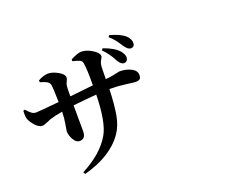

<svg xmlns="http://www.w3.org/2000/svg" viewBox="-134 -1089 1767 1406"><g transform="rotate(-20 750.0 -386.0)"><path d="M734.4 -747.1 745.1 -759.8Q829.1 -730.5 864.3 -689.5Q887.7 -661.1 887.7 -635.7Q886.7 -622.1 877.9 -612.8Q869.1 -603.5 855.5 -603.5Q833 -603.5 811.5 -639.6Q809.6 -643.6 802.2 -656.7Q794.9 -669.9 789.6 -678.2Q784.2 -686.5 775.4 -699.2Q766.6 -711.9 756.3 -723.6Q746.1 -735.4 734.4 -747.1ZM504.9 -746.1 503.9 -760.7Q560.5 -790 587.9 -790Q627.9 -790 672.4 -762.7Q716.8 -735.4 716.8 -710Q716.8 -700.2 705.1 -682.6Q693.4 -665 691.4 -632.8Q689.5 -566.4 689.5 -539.1Q725.6 -543 751 -547.9Q776.4 -552.7 787.6 -555.7Q798.8 -558.6 805.7 -558.6Q853.5 -558.6 892.6 -538.6Q931.6 -518.6 931.6 -484.4Q931.6 -460.9 920.9 -453.1Q910.2 -445.3 886.7 -445.3Q877 -445.3 816.4 -453.6Q755.9 -461.9 698.2 -461.9H689.5Q685.5 -339.8 671.4 -262.2Q657.2 -184.6 620.1 -131.8Q526.4 3.9 310.5 61.5L301.8 44.9Q461.9 -38.1 529.3 -154.3Q581.1 -242.2 585 -457Q500 -450.2 402.3 -439.5Q402.3 -393.6 402.8 -325.2Q403.3 -256.8 403.3 -238.3Q403.3 -178.7 355.5 -178.7Q329.1 -178.7 309.6 -212.4Q290 -246.1 290 -279.3Q290 -285.2 298.3 -328.6Q306.6 -372.1 307.6 -424.8Q248 -415 209 -402.3Q203.1 -400.4 177.2 -388.7Q151.4 -377 137.7 -377Q112.3 -377 86.4 -404.8Q60.5 -432.6 49.8 -457Q39.1 -479.5 43 -528.3L55.7 -532.2Q79.1 -505.9 93.8 -495.1Q108.4 -484.4 127.9 -484.4Q146.5 -484.4 307.6 -500Q305.7 -605.5 300.8 -634.8Q296.9 -653.3 280.8 -663.1Q264.6 -672.9 227.5 -683.6L226.6 -698.2Q270.5 -722.7 305.7 -722.7Q338.9 -722.7 381.3 -699.2Q423.8 -675.8 423.8 -648.4Q423.8 -637.7 415 -622.1Q406.2 -606.4 404.3 -586.9Q402.3 -553.7 402.3 -509.8Q433.6 -512.7 501 -520Q568.4 -527.3 585 -529.3Q586.9 -648.4 578.1 -701.2Q576.2 -720.7 560.5 -729Q544.9 -737.3 504.9 -746.1ZM813.5 -821.3 823.2 -834Q907.2 -810.5 941.4 -778.3Q970.7 -749 969.7 -719.7Q969.7 -688.5 938.5 -688.5Q918 -688.5 892.6 -724.6Q889.6 -728.5 876.5 -749Q863.3 -769.5 848.6 -786.6Q834 -803.7 813.5 -821.3Z"/></g></svg>

Font: Bpmf Zihi Serif Bold
Style: Bold
Weight: 700
Foundry: But Ko
Version: Version 1.320